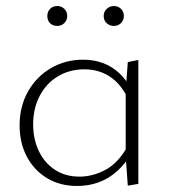

<svg xmlns="http://www.w3.org/2000/svg" viewBox="-20 -613 565 637"><path d="M236 4Q179 4 136 -22Q93 -48 69 -93.5Q45 -139 45 -197Q45 -260 73 -309.5Q101 -359 149 -387Q197 -415 256 -415Q291 -415 321 -404Q351 -393 375.5 -370.5Q400 -348 416 -314L403 -289Q380 -336 343.5 -359.5Q307 -383 260 -383Q211 -383 172.5 -360Q134 -337 112 -295.5Q90 -254 90 -200Q90 -151 109 -111.5Q128 -72 162.5 -49.5Q197 -27 244 -27Q287 -27 329 -49Q371 -71 401 -124L420 -110Q398 -72 370 -46.5Q342 -21 308.5 -8.5Q275 4 236 4ZM404 3 397 -94V-312L404 -407L439 -414V-3ZM170 -527Q155 -527 146 -536Q137 -545 137 -560Q137 -574 146 -583.5Q155 -593 170 -593Q184 -593 193.5 -583.5Q203 -574 203 -560Q203 -546 193.5 -536.5Q184 -527 170 -527ZM358 -527Q344 -527 334 -536Q324 -545 324 -560Q324 -574 334 -583.5Q344 -593 358 -593Q372 -593 381.5 -583.5Q391 -574 391 -560Q391 -546 381.5 -536.5Q372 -527 358 -527Z"/></svg>

Font: Ysabeau Infant ExtraLight
Style: Regular
Weight: 250
Designer: Christian Thalmann (Catharsis Fonts)
Version: Version 2.001;gftools[0.9.30]; featfreeze: ss01,ss02,lnum